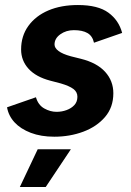

<svg xmlns="http://www.w3.org/2000/svg" viewBox="-20 -532 521 764"><path d="M196 12Q143 12 102.5 -3.5Q62 -19 38 -45Q14 -71 8 -105L123 -145Q132 -114 156 -100.5Q180 -87 205 -87Q226 -87 245 -94Q264 -101 276 -114Q288 -127 288 -147Q288 -166 272 -178Q256 -190 222 -200L180 -211Q123 -226 93.5 -258.5Q64 -291 64 -335Q64 -389 93 -429Q122 -469 172.5 -490.5Q223 -512 290 -512Q370 -512 411.5 -481.5Q453 -451 466 -401L354 -362Q348 -389 328 -400.5Q308 -412 274 -412Q243 -412 220 -395.5Q197 -379 197 -355Q197 -341 213 -329Q229 -317 262 -308L302 -298Q366 -282 398.5 -246Q431 -210 431 -161Q431 -105 398 -66.5Q365 -28 311.5 -8Q258 12 196 12ZM59 212 130 62H262L162 212Z"/></svg>

Font: Figtree
Style: Bold Italic
Weight: 700
Italic angle: -9.5°
Foundry: Erik Kennedy
Version: Version 2.001;gftools[0.9.30]